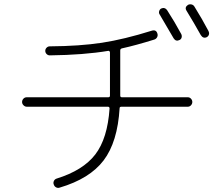

<svg xmlns="http://www.w3.org/2000/svg" viewBox="-20 -860 1040 913"><path d="M746.1 -819.3Q753.9 -823.2 761.7 -821.3Q769.5 -819.3 775.4 -810.5Q809.6 -757.8 841.8 -698.2Q845.7 -690.4 843.8 -682.1Q841.8 -673.8 834 -669.9Q816.4 -661.1 805.7 -677.7Q778.3 -724.6 739.3 -791Q734.4 -797.9 736.8 -806.6Q739.3 -815.4 746.1 -819.3ZM904.3 -829.1Q941.4 -769.5 971.7 -711.9Q975.6 -704.1 973.6 -696.3Q971.7 -688.5 963.9 -683.6Q946.3 -674.8 934.6 -693.4Q901.4 -752.9 867.2 -808.6Q856.4 -825.2 874 -836.9Q881.8 -840.8 890.6 -838.9Q899.4 -836.9 904.3 -829.1ZM107.4 -352.5Q98.6 -352.5 91.8 -359.4Q85 -366.2 85 -375Q85 -383.8 91.3 -390.6Q97.7 -397.5 107.4 -397.5H495.1Q502.9 -397.5 502.9 -405.3V-417V-610.4Q502.9 -613.3 500.5 -616.2Q498 -619.1 495.1 -618.2Q377.9 -598.6 216.8 -596.7Q208 -596.7 201.7 -603Q195.3 -609.4 195.3 -618.2Q195.3 -627 201.7 -633.3Q208 -639.6 216.8 -639.6Q359.4 -640.6 464.8 -656.7Q570.3 -672.9 701.2 -713.9Q722.7 -720.7 728.5 -700.2Q731.4 -691.4 727.1 -683.1Q722.7 -674.8 713.9 -671.9Q626 -644.5 559.6 -629.9Q551.8 -627.9 551.8 -620.1V-417V-405.3Q551.8 -397.5 559.6 -397.5H873Q881.8 -397.5 888.2 -390.6Q894.5 -383.8 894.5 -375Q894.5 -366.2 888.2 -359.4Q881.8 -352.5 873 -352.5H557.6Q548.8 -352.5 548.8 -345.7Q539.1 -184.6 472.7 -97.2Q406.2 -9.8 263.7 32.2Q254.9 35.2 246.6 30.8Q238.3 26.4 235.4 16.6Q232.4 8.8 236.3 0.5Q240.2 -7.8 249 -10.7Q375 -49.8 433.1 -125.5Q491.2 -201.2 501 -343.8Q501 -352.5 493.2 -352.5Z"/></svg>

Font: Rounded-X Mgen+ 2m light
Style: Regular
Weight: 200
Designer: [Source Han Sans]
Ryoko NISHIZUKA  (kana & ideographs); Paul D. Hunt (Latin, Greek & Cyrillic); Wenlong ZHANG  (bopomofo
Version: Version 1.059.20150602